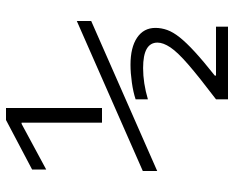

<svg xmlns="http://www.w3.org/2000/svg" viewBox="-90 -685 780 640"><g transform="rotate(-90 300.0 -365.0)"><path d="M211 -415V-683H207L55 -601V-648L220 -735H260V-415ZM289 -35Q364 -92 405 -127.5Q446 -163 462 -187Q478 -211 478 -230Q478 -254 457 -266Q436 -278 393 -278Q368 -278 342 -274Q316 -270 289 -262V-303Q313 -311 345 -315.5Q377 -320 404 -320Q462 -320 494.5 -298Q527 -276 527 -237Q527 -217 520 -197.5Q513 -178 495.5 -156Q478 -134 447 -105.5Q416 -77 368 -39V-35H531V5H289ZM50 -231V-279L550 -499V-451Z"/></g></svg>

Font: M PLUS Code Latin Expanded Light
Style: Regular
Weight: 300
Width: 7
Designer: Coji Morishita
Foundry: UNDERFOREST DESIGN
Version: Version 1.002; ttfautohint (v1.8.3)